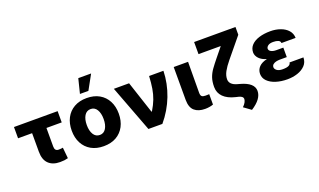

<svg xmlns="http://www.w3.org/2000/svg" viewBox="-93 -1355 3516 2113"><g transform="rotate(-20 1665.0 -299.0)"><path d="M551.8 -526.3V-394.5H372.9V-176.5Q372.9 -124.3 417.6 -124.3Q435.4 -124.3 445.3 -125.4Q455.3 -126.4 468.4 -128.6L480.8 -1.4Q459.2 4.6 438 7.3Q416.9 9.9 386.4 9.9Q301.1 9.9 253 -36.9Q204.9 -83.8 204.9 -176.1V-394.5H40.5V-526.3Z M899.5 10.3Q813.9 10.3 752.1 -25Q690.3 -60.4 657.1 -123.8Q623.9 -187.1 623.9 -271Q623.9 -355.1 657.1 -418.5Q690.3 -481.9 752.1 -517.2Q813.9 -552.6 899.5 -552.6Q985.4 -552.6 1047.1 -517.2Q1108.7 -481.9 1141.9 -418.5Q1175.1 -355.1 1175.1 -271Q1175.1 -187.1 1141.9 -123.8Q1108.7 -60.4 1047.1 -25Q985.4 10.3 899.5 10.3ZM900.6 -120.7Q947.1 -120.7 972.7 -162.6Q998.2 -204.5 998.2 -272Q998.2 -339.8 972.7 -381.9Q947.1 -424 900.6 -424Q852.3 -424 826.5 -381.9Q800.8 -339.8 800.8 -272Q800.8 -204.5 826.5 -162.6Q852.3 -120.7 900.6 -120.7ZM847.3 -620 889.6 -789.8H1039.8L946.4 -620Z M1423.7 0 1217.3 -545.5H1395.6L1520.2 -168H1525.9Q1563.6 -230.1 1584.5 -285.3Q1605.5 -340.6 1615.6 -402.3Q1625.7 -464.1 1630 -545.5H1797.9Q1794 -398.4 1739.9 -257.6Q1685.7 -116.8 1587 0Z M1918.3 -545.5H2086.3L2084.2 -182.5Q2084.5 -152 2097.3 -141Q2110.1 -130 2139.6 -130Q2155.2 -130 2164.6 -130.5Q2174 -131 2183.2 -131.4V-9.6Q2138.5 6 2087 6Q2008.5 6 1963.8 -32.7Q1919 -71.4 1918.3 -158.7Z M2223.4 -727.3H2707.7V-636.4L2520.2 -408.7Q2473.4 -351.9 2448.7 -306.5Q2424 -261 2424 -217.3Q2424 -153.1 2512.4 -128.9L2542.6 -120.4Q2695.7 -78.1 2695.7 16.3Q2695.7 110.1 2566.8 192.1L2482.6 131Q2506.4 108.3 2516.9 88.2Q2527.3 68.2 2528.1 52.2Q2529.8 19.5 2479 6.7L2445.3 -1.4Q2355.5 -22.7 2308.2 -70.1Q2261 -117.5 2261 -186.4Q2261 -249.3 2276.5 -294.4Q2291.9 -339.5 2321.9 -381.4Q2351.9 -423.3 2395.6 -476.9L2484 -585.6H2223.4Z M3125 -286.2V-222.7H3043.7Q3021 -222.7 2999.1 -217.5Q2977.3 -212.4 2962.9 -200.1Q2948.5 -187.9 2948.2 -166.9Q2948.9 -146.3 2971.4 -129.3Q2994 -112.2 3039.1 -112.2Q3086.6 -112.2 3109.2 -123.9Q3131.7 -135.7 3133.2 -157H3296.2Q3295.5 -100.9 3259.9 -63.7Q3224.4 -26.6 3168.7 -8.3Q3112.9 9.9 3050.8 9.9Q2976.6 9.9 2916.4 -9.2Q2856.2 -28.4 2820.8 -64.1Q2785.5 -99.8 2785.2 -148.8Q2785.5 -196.4 2817.6 -229.9Q2849.8 -263.5 2912.6 -277.3Q2855.8 -293 2825.1 -325.5Q2794.4 -358 2794 -396.7Q2794.4 -447.1 2827.6 -481.9Q2860.8 -516.7 2918.7 -534.6Q2976.6 -552.6 3050.4 -552.6Q3115.4 -552.6 3169 -533Q3222.7 -513.5 3255.1 -476.7Q3287.6 -440 3288.7 -388.1H3123.2Q3121.8 -411.6 3098.7 -421.2Q3075.6 -430.8 3040.1 -430.8Q2998.9 -430.8 2979 -415.1Q2959.2 -399.5 2958.8 -380.7Q2959.2 -359.4 2982.1 -346.6Q3005 -333.8 3043.7 -333.8H3125Z"/></g></svg>

Font: Inter UI Extra Bold
Style: Regular
Weight: 800
Designer: Rasmus Andersson
Foundry: rsms
Version: 3.2;8d6f07862